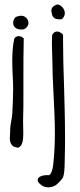

<svg xmlns="http://www.w3.org/2000/svg" viewBox="-20 -652 355 849"><path d="M210.4 -494.6C210 -483.9 209.5 -472.2 209.5 -461.4C209.5 -448.2 210 -434.1 210.4 -420.9C210.9 -410.6 211.4 -400.4 211.4 -390.6C211.9 -338.9 213.9 -284.2 216.8 -234.4C219.7 -176.3 222.7 -119.6 222.7 -61.5C222.7 -16.1 220.2 33.2 214.8 80.6C213.4 93.8 205.6 125 193.4 122.6C172.9 121.1 146.5 127.9 146.5 143.6C146.5 149.9 150.9 158.2 163.1 166.5L162.1 166C171.9 173.3 182.1 176.3 192.9 176.3C202.6 176.3 211.9 174.3 219.2 170.9C234.4 165 254.4 139.2 257.3 134.3C264.6 120.1 265.6 94.7 266.1 63.5C266.1 55.2 266.1 46.4 266.6 37.6C267.6 9.3 267.6 -19 267.6 -46.9C267.6 -123.5 265.1 -198.7 263.2 -272C260.7 -342.3 258.8 -410.2 258.8 -475.1V-498.5C250.5 -507.3 241.2 -512.7 232.9 -512.7C223.6 -512.7 215.8 -507.3 211.4 -498.5ZM230 -631.3 226.6 -629.9H227.1C217.3 -625.5 200.2 -617.7 210 -589.4C212.9 -570.3 229 -564.5 253.9 -567.4C263.2 -576.2 266.6 -585.4 266.6 -593.8C266.6 -611.3 252.9 -628.4 236.3 -632.3ZM46.9 -574.7C41.5 -567.4 38.1 -559.1 38.1 -551.3C38.1 -533.7 51.8 -518.1 83.5 -522C93.3 -524.4 106 -536.6 106 -550.8C106 -560.1 101.1 -570.8 89.4 -578.6V-578.1C76.2 -587.4 51.3 -579.1 46.9 -574.7ZM43 -480.5C36.1 -449.7 34.2 -414.6 34.2 -381.3C34.2 -355 35.6 -330.1 36.6 -309.1C37.6 -292.5 38.1 -275.4 38.1 -258.8C38.1 -221.2 36.1 -183.6 34.2 -147.5C33.7 -139.2 31.7 -128.4 29.8 -117.7C27.3 -102.5 24.4 -87.4 24.9 -69.8C24.9 -67.4 24.9 -63.5 24.4 -59.1C23.9 -54.7 23.4 -48.8 23.4 -43C23.4 -21 29.8 -0.5 61 1C79.1 -5.9 83 -31.7 83 -61.5C83 -69.8 82.5 -78.6 82.5 -86.4C82 -92.8 82 -109.4 82 -115.7C83.5 -157.2 83.5 -199.7 83.5 -241.7V-304.7C83.5 -363.8 83.5 -426.3 85 -482.4C71.3 -494.1 58.6 -495.6 46.4 -485.8Z"/></svg>

Font: Amatic Mod Bold ONEptTWO
Style: Bold
Weight: 700
Designer: David Occhino Design
Foundry: David Occhino Design
Version: Version 1.2